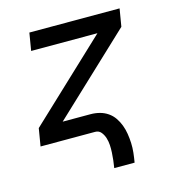

<svg xmlns="http://www.w3.org/2000/svg" viewBox="-105 -610 811 884"><g transform="rotate(-15 300.0 -168.0)"><path d="M331 184Q334 166 336 148Q338 130 339 112Q340 94 339 76.5Q338 59 333 42.5Q328 26 317.5 13Q307 0 289 0H29L43 -84L417 -436H101L115 -520H545L531 -436L157 -84H289Q312 -84 333 -78.5Q354 -73 371.5 -61Q389 -49 401 -31.5Q413 -14 420.5 6Q428 26 431.5 48Q435 70 436 92.5Q437 115 434.5 138Q432 161 428 184Z"/></g></svg>

Font: Iosevka Aile Medium Oblique
Style: Regular
Weight: 500
Italic angle: -9°
Designer: Belleve Invis
Foundry: Belleve Invis
Version: Version 31.1.0; ttfautohint (v1.8.4)